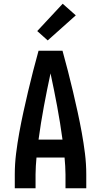

<svg xmlns="http://www.w3.org/2000/svg" viewBox="-20 -1006 540 1026"><path d="M59 0V-74Q59 -130 66 -186Q73 -242 83 -297Q93 -352 105 -407Q117 -462 130 -517Q143 -572 157 -626.5Q171 -681 186 -735H314Q329 -681 343 -626.5Q357 -572 370 -517Q383 -462 395 -407Q407 -352 417 -297Q427 -242 434 -186Q441 -130 441 -74V0H330V-74Q330 -96 328.5 -118.5Q327 -141 325 -164H175Q173 -141 171.5 -118.5Q170 -96 170 -74V0ZM186 -260H314Q302 -349 285.5 -437.5Q269 -526 250 -614Q231 -526 214.5 -437.5Q198 -349 186 -260ZM235 -790 179 -840 315 -986 385 -924Z"/></svg>

Font: Zed Mono
Style: Bold
Weight: 700
Monospace: yes
Designer: Belleve Invis
Foundry: Belleve Invis
Version: Version 1.0.0; ttfautohint (v1.8.4)